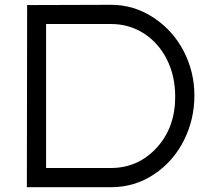

<svg xmlns="http://www.w3.org/2000/svg" viewBox="-20 -760 897 800"><path d="M132 20H92V-20L93 -699V-739H133L442 -740Q538 -740 619 -687Q700 -634 745 -547.5Q790 -461 790 -362Q790 -262 746 -174.5Q702 -87 621.5 -33.5Q541 20 443 20Q443 20 442 20ZM172 -60H442Q555 -60 632.5 -144Q710 -228 710 -357Q710 -444 675 -513Q640 -582 579 -621Q518 -660 442 -660H172Z"/></svg>

Font: Nordica Advanced
Style: RegularExtended
Weight: 300
Version: Version 1.07